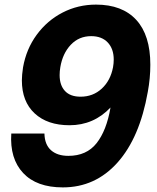

<svg xmlns="http://www.w3.org/2000/svg" viewBox="-20 -798 680 834"><path d="M29 -218H173Q174 -170 201.5 -145.5Q229 -121 277 -121Q356 -121 399.5 -176Q443 -231 460 -331Q387 -254 282 -254Q186 -254 130.5 -305.5Q75 -357 75 -449Q75 -472 80 -505Q94 -585 139.5 -647Q185 -709 252 -743.5Q319 -778 397 -778Q511 -778 572 -711.5Q633 -645 633 -517Q633 -458 622 -399Q587 -200 490.5 -92Q394 16 253 16Q139 16 80.5 -46.5Q22 -109 29 -218ZM471 -506Q474 -523 474 -539Q474 -586 448 -613.5Q422 -641 376 -641Q323 -641 287.5 -603.5Q252 -566 242 -506Q239 -488 239 -472Q239 -428 262 -403Q285 -378 330 -378Q384 -378 422 -413Q460 -448 471 -506Z"/></svg>

Font: Open Sauce One ExtraBold Italic
Style: Regular
Weight: 800
Italic angle: -10°
Designer: Alfredo Marco Pradil
Foundry: Creative Sauce Fz LLC
Version: Version 1.477